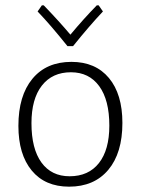

<svg xmlns="http://www.w3.org/2000/svg" viewBox="-20 -694 529 720"><path d="M439 -233Q439 -120 386 -57Q333 6 239 6Q149 6 99 -54.5Q49 -115 49 -222Q49 -335 101.5 -398.5Q154 -462 248 -462Q338 -462 388.5 -401.5Q439 -341 439 -233ZM98 -232Q98 -136 135.5 -84.5Q173 -33 241 -33Q312 -33 351 -82.5Q390 -132 390 -223Q390 -319 352 -371Q314 -423 246 -423Q176 -423 137 -373Q98 -323 98 -232ZM366 -651Q315 -597 254 -521H233Q169 -601 121 -651L137 -674H144Q200 -616 244 -564Q294 -624 343 -674H350Z"/></svg>

Font: Luna Sans Light
Style: Regular
Weight: 300
Designer: Juan Pablo del Peral
Foundry: Huerta Tipografica
Version: Version 2.001; ttfautohint (v1.5)